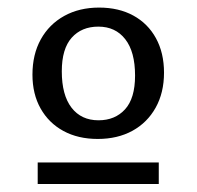

<svg xmlns="http://www.w3.org/2000/svg" viewBox="-20 -712 506 494"><path d="M77 -238.5V-294H388.5V-238.5ZM233.5 -402.5Q276 -402.5 301.8 -430.8Q327.5 -459 327.5 -517.5Q327.5 -579 302.2 -611.2Q277 -643.5 233 -643.5Q190 -643.5 164.5 -615Q139 -586.5 139 -528.5Q139 -467.5 164 -435Q189 -402.5 233.5 -402.5ZM231.5 -354.5Q181 -354.5 143.2 -375Q105.5 -395.5 84.5 -432.8Q63.5 -470 63.5 -520Q63.5 -572 85 -610.8Q106.5 -649.5 145.2 -671Q184 -692.5 235 -692.5Q285.5 -692.5 323 -672Q360.5 -651.5 381.2 -613.8Q402 -576 402 -525Q402 -473.5 380.5 -435Q359 -396.5 320.8 -375.5Q282.5 -354.5 231.5 -354.5Z"/></svg>

Font: Newsreader
Style: Regular
Weight: 400
Designer: Hugues Gentile
Foundry: Production Type
Version: Version 1.003